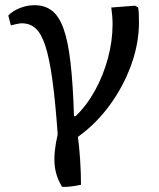

<svg xmlns="http://www.w3.org/2000/svg" viewBox="-20 -536 613 742"><path d="M220 186Q195 146 191 99Q187 52 203 -17Q194 -143 182.5 -226.5Q171 -310 155.5 -358Q140 -406 118 -426Q96 -446 64 -446Q53 -446 22 -438L12 -476Q29 -494 57 -505Q85 -516 113 -516Q153 -516 180.5 -495Q208 -474 225.5 -425.5Q243 -377 252.5 -294Q262 -211 266 -87H272Q315 -128 347 -186Q379 -244 397 -310.5Q415 -377 415 -442Q415 -461 413.5 -477Q412 -493 410 -507L502 -514L514 -507Q516 -496 516.5 -480.5Q517 -465 517 -449Q517 -368 487 -285Q457 -202 404 -129.5Q351 -57 281 -7Q286 27 289.5 79Q293 131 293 178Q246 188 220 186Z"/></svg>

Font: Literata 12pt
Style: Regular
Weight: 400
Designer: Latin by Veronika Burian and Jose Scaglione. Greek by Irene Vlachou. Cyrillic by Vera Evstafieva.
Foundry: TypeTogether
Version: Version 3.002